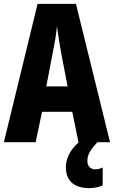

<svg xmlns="http://www.w3.org/2000/svg" viewBox="-20 -734 588 991"><path d="M385 0H387C338 42 320 89 320 129C320 197 360 237 441 237C471 237 495 230 510 223V130C500 135 490 140 472 140C446 140 431 122 431 98C431 68 441 44 483 0H548L372 -714H174L0 0H164L197 -157H353ZM295 -464 329 -288H219L253 -466C263 -515 271 -563 274 -599C279 -561 286 -514 295 -464Z"/></svg>

Font: Noto Sans Georgian ExtraCondensed ExtraBold
Style: Regular
Weight: 800
Width: 2
Designer: Monotype Design Team, Akaki Razmadze
Foundry: Google LLC
Version: Version 2.005